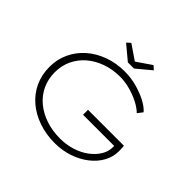

<svg xmlns="http://www.w3.org/2000/svg" viewBox="-202 -1120 1369 1369"><g transform="rotate(45 482.0 -436.0)"><path d="M511 10Q424 10 349 -16Q274 -42 218.5 -89Q163 -136 132 -202Q101 -268 101 -348Q101 -425 131.5 -490Q162 -555 216.5 -603Q271 -651 345 -678Q419 -705 505 -705Q566 -705 624 -689.5Q682 -674 730 -649.5Q778 -625 805 -594L775 -555Q745 -584 701 -606Q657 -628 606.5 -641.5Q556 -655 507 -655Q433 -655 368 -632Q303 -609 255.5 -568Q208 -527 181.5 -471Q155 -415 155 -348Q155 -279 182 -222Q209 -165 258 -124.5Q307 -84 372.5 -62Q438 -40 515 -40Q579 -40 636 -58Q693 -76 735.5 -108Q778 -140 802.5 -180.5Q827 -221 826 -264L827 -306L846 -276H512V-326H874Q875 -321 875.5 -311.5Q876 -302 876.5 -291Q877 -280 877 -273Q877 -216 849 -165Q821 -114 770.5 -74.5Q720 -35 653.5 -12.5Q587 10 511 10ZM474 -766 365 -857 393 -882 520 -795H490L617 -882L645 -857L536 -766Z"/></g></svg>

Font: Lexend Mega ExtraLight
Style: Regular
Weight: 250
Version: Version 1.007